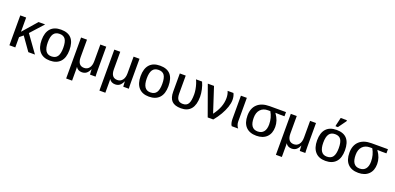

<svg xmlns="http://www.w3.org/2000/svg" viewBox="12 -1871 6560 3189"><g transform="rotate(20 3291.5 -276.5)"><path d="M172.4 -182.1V0H68.4V-528.3H172.4V-276.9L391.6 -528.3H507.8L303.2 -301.8L520 0H402.8L236.3 -234.9Z M1033.2 -264.6Q1033.2 -129.4 968.8 -59.8Q904.3 9.8 785.2 9.8Q666.5 9.8 603.8 -61.8Q541 -133.3 541 -264.6Q541 -398.4 604 -468.3Q667 -538.1 788.1 -538.1Q911.6 -538.1 972.4 -470.2Q1033.2 -402.3 1033.2 -264.6ZM923.8 -264.6Q923.8 -369.1 892.1 -416.3Q860.4 -463.4 789.6 -463.4Q717.3 -463.4 683.8 -414.8Q650.4 -366.2 650.4 -264.6Q650.4 -165.5 683.3 -115.2Q716.3 -64.9 783.7 -64.9Q857.9 -64.9 890.9 -113.8Q923.8 -162.6 923.8 -264.6Z M1493.2 0Q1492.2 -7.3 1491 -24.2Q1489.7 -41 1488.8 -59.8Q1487.8 -78.6 1487.8 -91.8H1485.8Q1460 -36.6 1428.2 -13.4Q1396.5 9.8 1350.1 9.8Q1314.9 9.8 1288.3 -4.6Q1261.7 -19 1247.6 -44.4H1245.6Q1246.6 -33.7 1247.1 -19.3Q1247.6 -4.9 1247.6 13.7V195.8H1142.6V-528.3H1247.6V-220.2Q1247.6 -70.8 1360.8 -70.8Q1417 -70.8 1450.2 -114Q1483.4 -157.2 1483.4 -233.4V-528.3H1587.9V-115.2Q1587.9 -73.7 1588.9 -44.9Q1589.8 -16.1 1591.3 0Z M2081.1 0Q2080.1 -7.3 2078.9 -24.2Q2077.6 -41 2076.7 -59.8Q2075.7 -78.6 2075.7 -91.8H2073.7Q2047.9 -36.6 2016.1 -13.4Q1984.4 9.8 1938 9.8Q1902.8 9.8 1876.2 -4.6Q1849.6 -19 1835.4 -44.4H1833.5Q1834.5 -33.7 1835 -19.3Q1835.4 -4.9 1835.4 13.7V195.8H1730.5V-528.3H1835.4V-220.2Q1835.4 -70.8 1948.7 -70.8Q2004.9 -70.8 2038.1 -114Q2071.3 -157.2 2071.3 -233.4V-528.3H2175.8V-115.2Q2175.8 -73.7 2176.8 -44.9Q2177.7 -16.1 2179.2 0Z M2783.2 -264.6Q2783.2 -129.4 2718.8 -59.8Q2654.3 9.8 2535.2 9.8Q2416.5 9.8 2353.8 -61.8Q2291 -133.3 2291 -264.6Q2291 -398.4 2354 -468.3Q2417 -538.1 2538.1 -538.1Q2661.6 -538.1 2722.4 -470.2Q2783.2 -402.3 2783.2 -264.6ZM2673.8 -264.6Q2673.8 -369.1 2642.1 -416.3Q2610.4 -463.4 2539.6 -463.4Q2467.3 -463.4 2433.8 -414.8Q2400.4 -366.2 2400.4 -264.6Q2400.4 -165.5 2433.3 -115.2Q2466.3 -64.9 2533.7 -64.9Q2607.9 -64.9 2640.9 -113.8Q2673.8 -162.6 2673.8 -264.6Z M3337.4 -278.8Q3337.4 -135.7 3278.1 -63Q3218.8 9.8 3102.1 9.8Q2990.7 9.8 2939.5 -42.7Q2888.2 -95.2 2888.2 -207V-528.3H2992.7V-209.5Q2992.7 -139.6 3019.5 -104.5Q3046.4 -69.3 3107.4 -69.3Q3174.3 -69.3 3202.9 -118.4Q3231.4 -167.5 3231.4 -282.7Q3231.4 -322.8 3223.4 -369.1Q3215.3 -415.5 3202.1 -458Q3189 -500.5 3173.8 -528.3H3281.7Q3307.6 -473.1 3322.5 -405.3Q3337.4 -337.4 3337.4 -278.8Z M3861.3 -413.1Q3861.3 -356 3838.1 -286.6Q3814.9 -217.3 3772.7 -143.8Q3730.5 -70.3 3671.9 0H3573.2L3382.8 -528.3H3492.7L3636.2 -88.9Q3697.8 -170.9 3727.3 -249.5Q3756.8 -328.1 3756.8 -408.7Q3756.8 -475.6 3732.9 -528.3H3835.9Q3861.3 -481 3861.3 -413.1Z M3998.5 0Q3983.9 -15.6 3976.1 -48.6Q3968.3 -81.5 3968.3 -115.2V-528.3H4072.8V-110.8Q4072.8 -80.1 4083.3 -49.8Q4093.8 -19.5 4111.8 0Z M4681.6 -234.4Q4681.6 -119.6 4615.7 -54.9Q4549.8 9.8 4433.6 9.8Q4313 9.8 4248 -58.6Q4183.1 -127 4183.1 -255.9Q4183.1 -385.3 4259 -456.8Q4335 -528.3 4475.1 -528.3H4765.1V-454.6H4679.7L4604.5 -457.5V-455.6Q4645.5 -397.9 4663.6 -344.5Q4681.6 -291 4681.6 -234.4ZM4572.3 -238.8Q4572.3 -356.9 4515.1 -454.6H4474.1Q4390.1 -454.6 4341.6 -402.3Q4293 -350.1 4293 -256.3Q4293 -64.9 4430.2 -64.9Q4499.5 -64.9 4535.9 -109.6Q4572.3 -154.3 4572.3 -238.8Z M5200.7 0Q5199.7 -7.3 5198.5 -24.2Q5197.3 -41 5196.3 -59.8Q5195.3 -78.6 5195.3 -91.8H5193.4Q5167.5 -36.6 5135.7 -13.4Q5104 9.8 5057.6 9.8Q5022.5 9.8 4995.8 -4.6Q4969.2 -19 4955.1 -44.4H4953.1Q4954.1 -33.7 4954.6 -19.3Q4955.1 -4.9 4955.1 13.7V195.8H4850.1V-528.3H4955.1V-220.2Q4955.1 -70.8 5068.4 -70.8Q5124.5 -70.8 5157.7 -114Q5190.9 -157.2 5190.9 -233.4V-528.3H5295.4V-115.2Q5295.4 -73.7 5296.4 -44.9Q5297.4 -16.1 5298.8 0Z M5902.8 -264.6Q5902.8 -129.4 5838.4 -59.8Q5773.9 9.8 5654.8 9.8Q5536.1 9.8 5473.4 -61.8Q5410.6 -133.3 5410.6 -264.6Q5410.6 -398.4 5473.6 -468.3Q5536.6 -538.1 5657.7 -538.1Q5781.2 -538.1 5842 -470.2Q5902.8 -402.3 5902.8 -264.6ZM5793.5 -264.6Q5793.5 -369.1 5761.7 -416.3Q5730 -463.4 5659.2 -463.4Q5586.9 -463.4 5553.5 -414.8Q5520 -366.2 5520 -264.6Q5520 -165.5 5553 -115.2Q5585.9 -64.9 5653.3 -64.9Q5727.5 -64.9 5760.5 -113.8Q5793.5 -162.6 5793.5 -264.6ZM5761.7 -729.5 5660.2 -588.9H5618.7V-605L5652.3 -747.6H5761.7Z M6483.4 -234.4Q6483.4 -119.6 6417.5 -54.9Q6351.6 9.8 6235.4 9.8Q6114.7 9.8 6049.8 -58.6Q5984.9 -127 5984.9 -255.9Q5984.9 -385.3 6060.8 -456.8Q6136.7 -528.3 6276.9 -528.3H6566.9V-454.6H6481.4L6406.2 -457.5V-455.6Q6447.3 -397.9 6465.3 -344.5Q6483.4 -291 6483.4 -234.4ZM6374 -238.8Q6374 -356.9 6316.9 -454.6H6275.9Q6191.9 -454.6 6143.3 -402.3Q6094.7 -350.1 6094.7 -256.3Q6094.7 -64.9 6231.9 -64.9Q6301.3 -64.9 6337.6 -109.6Q6374 -154.3 6374 -238.8Z"/></g></svg>

Font: Arimo Medium
Style: Regular
Weight: 500
Designer: Steve Matteson
Foundry: Monotype Imaging Inc.
Version: Version 1.33